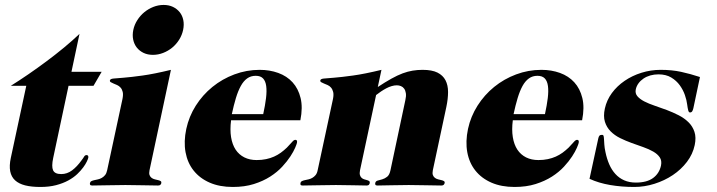

<svg xmlns="http://www.w3.org/2000/svg" viewBox="-20 -742 2874 770"><path d="M387.7 -454.1 355 -397.9H254.9L193.4 -108.9Q186 -74.2 192.9 -59.1Q199.7 -43.9 225.6 -43.9Q249 -43.9 268.8 -58.6Q288.6 -73.2 307.1 -99.1Q314 -107.9 317.4 -114Q320.8 -120.1 327.6 -120.1Q331.5 -120.1 333.3 -116.9Q335 -113.8 334 -108.9Q333 -104.5 328.1 -94Q323.2 -83.5 313.7 -70.6Q304.2 -57.6 289.6 -43.7Q274.9 -29.8 253.9 -18.3Q232.9 -6.8 205.1 0.5Q177.2 7.8 142.1 7.8Q106.4 7.8 81.1 1.5Q55.7 -4.9 40.5 -18.8Q25.4 -32.7 21 -54.9Q16.6 -77.1 23.4 -108.9L85.4 -397.9H23.4Q57.1 -418.9 93.8 -444.1Q130.4 -469.2 166.7 -496.3Q203.1 -523.4 237.1 -551.5Q271 -579.6 298.8 -606L266.6 -454.1Z M514.6 -622.1Q519 -643.1 530.8 -661.4Q542.5 -679.7 558.8 -693.1Q575.2 -706.5 595.2 -714.4Q615.2 -722.2 636.2 -722.2Q657.2 -722.2 673.6 -714.4Q689.9 -706.5 700.7 -693.1Q711.4 -679.7 715.1 -661.4Q718.8 -643.1 714.4 -622.1Q710 -601.1 698.5 -582.8Q687 -564.5 670.7 -551Q654.3 -537.6 634.3 -529.8Q614.3 -522 593.3 -522Q572.3 -522 555.9 -529.8Q539.6 -537.6 528.8 -551Q518.1 -564.5 514.2 -582.8Q510.3 -601.1 514.6 -622.1ZM579.6 -59.1Q577.1 -46.9 579.8 -39.8Q582.5 -32.7 588.1 -28.6Q593.8 -24.4 601.1 -22.7Q608.4 -21 614.5 -19.5Q620.6 -18.1 624.3 -15.6Q627.9 -13.2 627 -7.8Q626 -3.9 623.3 -1Q620.6 2 613.8 2Q585.4 2 553.2 1Q521 0 482.9 0Q444.8 0 411.9 1Q378.9 2 350.1 2Q343.3 2 341.6 -1Q339.8 -3.9 340.8 -7.8Q341.8 -13.2 346.7 -15.6Q351.6 -18.1 358.4 -19.5Q365.2 -21 373 -22.7Q380.9 -24.4 388.2 -28.6Q395.5 -32.7 401.4 -39.8Q407.2 -46.9 409.7 -59.1L471.2 -345.2Q474.6 -362.3 472.2 -373Q469.7 -383.8 463.6 -390.6Q457.5 -397.5 449.7 -400.9Q441.9 -404.3 435.3 -407Q428.7 -409.7 424.3 -412.4Q419.9 -415 420.9 -419.9Q422.4 -425.8 435.1 -427Q447.8 -428.2 476.3 -430.4Q504.9 -432.6 551 -439Q597.2 -445.3 665.5 -461.9Z M1035.6 -284.2Q1043.5 -320.3 1046.9 -348.6Q1050.3 -377 1047.6 -397Q1044.9 -417 1034.9 -427.5Q1024.9 -438 1005.4 -438Q985.8 -438 971.2 -427.5Q956.5 -417 945.6 -397Q934.6 -377 926 -348.6Q917.5 -320.3 909.7 -284.2ZM906.7 -259.8Q901.9 -221.7 906.7 -191.9Q911.6 -162.1 925 -141.8Q938.5 -121.6 960 -110.8Q981.4 -100.1 1009.3 -100.1Q1029.8 -100.1 1047.1 -103.8Q1064.5 -107.4 1079.1 -114Q1093.8 -120.6 1106.2 -129.6Q1118.7 -138.7 1130.4 -149.9Q1145 -165 1151.9 -173.1Q1158.7 -181.2 1164.6 -181.2Q1173.3 -181.2 1170.9 -168.9Q1169.9 -164.1 1163.6 -149.2Q1157.2 -134.3 1144.5 -114.7Q1131.8 -95.2 1111.8 -73.5Q1091.8 -51.8 1063.5 -33.7Q1035.2 -15.6 998 -3.9Q960.9 7.8 913.6 7.8Q860.8 7.8 821 -9.5Q781.2 -26.9 756.6 -57.9Q731.9 -88.9 724.1 -131.6Q716.3 -174.3 727.1 -225.1Q737.8 -274.9 765.1 -318.1Q792.5 -361.3 831.8 -393.3Q871.1 -425.3 919.9 -443.6Q968.8 -461.9 1021.5 -461.9Q1061.5 -461.9 1095.9 -449.5Q1130.4 -437 1153.3 -411.9Q1176.3 -386.7 1185.5 -348.9Q1194.8 -311 1184.6 -259.8Z M1315.4 -345.2Q1318.8 -362.3 1316.2 -373Q1313.5 -383.8 1307.6 -390.6Q1301.8 -397.5 1293.9 -400.9Q1286.1 -404.3 1279.3 -407Q1272.5 -409.7 1268.1 -412.4Q1263.7 -415 1264.6 -419.9Q1266.1 -425.8 1278.8 -427Q1291.5 -428.2 1320.1 -430.4Q1348.6 -432.6 1395 -439Q1441.4 -445.3 1509.8 -461.9L1495.1 -393.1Q1525.4 -413.1 1549.6 -426.5Q1573.7 -439.9 1594.7 -447.8Q1615.7 -455.6 1635 -458.7Q1654.3 -461.9 1674.8 -461.9Q1712.4 -461.9 1734.4 -450.9Q1756.3 -439.9 1766.6 -420.2Q1776.9 -400.4 1776.9 -373Q1776.9 -345.7 1770 -313L1715.8 -59.1Q1713.4 -46.9 1716.1 -39.8Q1718.8 -32.7 1724.4 -28.6Q1730 -24.4 1737.3 -22.7Q1744.6 -21 1750.7 -19.5Q1756.8 -18.1 1760.5 -15.6Q1764.2 -13.2 1763.2 -7.8Q1762.2 -3.9 1759.5 -1Q1756.8 2 1750 2Q1721.2 2 1689.2 1Q1657.2 0 1619.1 0Q1580.6 0 1548.6 1Q1516.6 2 1494.1 2Q1487.3 2 1485.6 -1Q1483.9 -3.9 1484.9 -7.8Q1486.3 -15.6 1494.6 -17.8Q1502.9 -20 1513.2 -22.9Q1523.4 -25.9 1532.7 -33.2Q1542 -40.5 1545.9 -59.1L1605.5 -339.8Q1609.4 -356.4 1607.7 -367.9Q1606 -379.4 1600.8 -386.5Q1595.7 -393.6 1587.9 -396.7Q1580.1 -399.9 1571.3 -399.9Q1561.5 -399.9 1550.8 -396.7Q1540 -393.6 1529.3 -387.9Q1518.6 -382.3 1508.1 -375.2Q1497.6 -368.2 1488.3 -360.8L1423.8 -59.1Q1421.4 -46.9 1423.6 -39.8Q1425.8 -32.7 1430.4 -28.6Q1435.1 -24.4 1441.2 -22.7Q1447.3 -21 1452.4 -19.5Q1457.5 -18.1 1460.7 -15.6Q1463.9 -13.2 1462.9 -7.8Q1461.9 -3.9 1459.5 -1Q1457 2 1450.2 2Q1427.2 2 1396.2 1Q1365.2 0 1327.1 0Q1288.6 0 1255.6 1Q1222.7 2 1193.8 2Q1187 2 1185.5 -1Q1184.1 -3.9 1185.1 -7.8Q1186 -13.2 1190.9 -15.6Q1195.8 -18.1 1202.6 -19.5Q1209.5 -21 1217.3 -22.7Q1225.1 -24.4 1232.4 -28.6Q1239.7 -32.7 1245.6 -39.8Q1251.5 -46.9 1253.9 -59.1Z M2165.5 -284.2Q2173.3 -320.3 2176.8 -348.6Q2180.2 -377 2177.5 -397Q2174.8 -417 2164.8 -427.5Q2154.8 -438 2135.3 -438Q2115.7 -438 2101.1 -427.5Q2086.4 -417 2075.4 -397Q2064.5 -377 2055.9 -348.6Q2047.4 -320.3 2039.6 -284.2ZM2036.6 -259.8Q2031.7 -221.7 2036.6 -191.9Q2041.5 -162.1 2054.9 -141.8Q2068.4 -121.6 2089.8 -110.8Q2111.3 -100.1 2139.2 -100.1Q2159.7 -100.1 2177 -103.8Q2194.3 -107.4 2209 -114Q2223.6 -120.6 2236.1 -129.6Q2248.5 -138.7 2260.3 -149.9Q2274.9 -165 2281.7 -173.1Q2288.6 -181.2 2294.4 -181.2Q2303.2 -181.2 2300.8 -168.9Q2299.8 -164.1 2293.5 -149.2Q2287.1 -134.3 2274.4 -114.7Q2261.7 -95.2 2241.7 -73.5Q2221.7 -51.8 2193.4 -33.7Q2165 -15.6 2127.9 -3.9Q2090.8 7.8 2043.5 7.8Q1990.7 7.8 1950.9 -9.5Q1911.1 -26.9 1886.5 -57.9Q1861.8 -88.9 1854 -131.6Q1846.2 -174.3 1856.9 -225.1Q1867.7 -274.9 1895 -318.1Q1922.4 -361.3 1961.7 -393.3Q2001 -425.3 2049.8 -443.6Q2098.6 -461.9 2151.4 -461.9Q2191.4 -461.9 2225.8 -449.5Q2260.3 -437 2283.2 -411.9Q2306.2 -386.7 2315.4 -348.9Q2324.7 -311 2314.5 -259.8Z M2760.7 -308.1Q2758.8 -299.8 2755.9 -295.4Q2752.9 -291 2747.1 -291Q2742.2 -291 2740 -299.6Q2737.8 -308.1 2735.8 -323.2Q2733.9 -339.8 2726.8 -360.6Q2719.7 -381.3 2706.3 -399.9Q2692.9 -418.5 2671.9 -431.2Q2650.9 -443.8 2620.6 -443.8Q2603.5 -443.8 2588.1 -439.5Q2572.8 -435.1 2560.8 -427Q2548.8 -418.9 2540.8 -408Q2532.7 -397 2529.8 -383.8Q2526.4 -367.7 2536.1 -356.2Q2545.9 -344.7 2563.7 -335.4Q2581.5 -326.2 2605.5 -318.1Q2629.4 -310.1 2654.1 -300.8Q2678.7 -291.5 2701.7 -279.8Q2724.6 -268.1 2741.2 -251.7Q2757.8 -235.4 2765.1 -213.1Q2772.5 -190.9 2766.1 -160.2Q2758.3 -123.5 2734.9 -92.8Q2711.4 -62 2678.2 -39.8Q2645 -17.6 2604.7 -4.9Q2564.5 7.8 2523.4 7.8Q2473.1 7.8 2427.2 0Q2381.3 -7.8 2344.2 -24.9L2379.4 -187Q2380.9 -194.3 2384 -197.8Q2387.2 -201.2 2394 -201.2Q2399.4 -201.2 2400.6 -196.8Q2401.9 -192.4 2402.3 -183.8Q2402.8 -175.3 2403.6 -162.4Q2404.3 -149.4 2408.2 -131.8Q2413.6 -105.5 2423.3 -83Q2433.1 -60.5 2448 -44.2Q2462.9 -27.8 2483.4 -18.8Q2503.9 -9.8 2530.3 -9.8Q2574.2 -9.8 2599.1 -28.1Q2624 -46.4 2630.9 -78.1Q2634.8 -97.7 2626 -110.8Q2617.2 -124 2599.9 -134Q2582.5 -144 2559.6 -152.1Q2536.6 -160.2 2512.9 -168.7Q2489.3 -177.2 2467 -188.2Q2444.8 -199.2 2429 -215.1Q2413.1 -231 2406 -253.4Q2398.9 -275.9 2405.8 -307.1Q2413.1 -340.3 2433.8 -368.7Q2454.6 -397 2484.9 -417.7Q2515.1 -438.5 2552.5 -450.2Q2589.8 -461.9 2629.4 -461.9Q2674.3 -461.9 2711.4 -453.9Q2748.5 -445.8 2787.1 -433.1Z"/></svg>

Font: XB Zar
Style: Bold Italic
Weight: 700
Italic angle: -12°
Designer: Behnam
Foundry: Irmug
Version: Version 8.005 2009